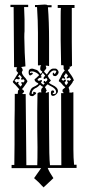

<svg xmlns="http://www.w3.org/2000/svg" viewBox="-20 -737 377 845"><path d="M303 -80Q303 -42 306 -12H317V2H190Q195 17 215 47L179 81Q172 87 172 88Q172 87 165 81L151 66L130 47L161 3H31V-11H43L44 -101V-204Q45 -243 45 -324H58Q59 -328 59 -335Q59 -340 65 -344Q60 -349 54 -356.5Q48 -364 43 -368Q38 -372 36 -377L60 -416Q52 -424 52 -427L54 -438L56 -440Q55 -441 51 -441Q47 -441 45 -442H44L42 -440L40 -706H26V-716H104V-706H86Q88 -666 88 -652V-600Q87 -591 87 -573Q88 -502 92 -445Q91 -445 82.5 -443.5Q74 -442 73 -442Q80 -435 80 -427L76 -420Q76 -409 93 -392Q101 -381 101 -380Q101 -377 90 -362Q82 -350 76 -344Q77 -343 80 -343Q86 -337 86 -334Q86 -332 82 -328.5Q78 -325 78 -324Q79 -323 81 -323H93L96 -10H144Q145 -36 145 -89Q145 -141 144 -168V-222V-252Q144 -298 145 -326Q150 -331 155 -331L162 -330L161 -338Q161 -348 169 -353V-355Q164 -356 156 -364Q146 -354 142 -352Q123 -344 120 -331Q119 -325 120 -324H126V-325Q126 -326 126 -326.5Q126 -327 126 -328Q126 -333 129 -333Q131 -333 134.5 -331Q138 -329 139 -329V-327Q139 -325 136 -322L134 -321Q127 -314 124 -314H121Q109 -314 109 -324Q114 -348 125 -353Q137 -358 149 -367Q148 -372 143 -373Q132 -379 132 -388Q136 -390 152 -406Q149 -412 139 -417.5Q129 -423 121 -423Q112 -423 112 -419Q112 -415 115 -415Q118 -415 118 -416Q118 -417 120 -419Q125 -414 125 -413Q125 -412 120 -408.5Q115 -405 113 -405Q106 -405 106 -420Q106 -435 121 -435Q125 -435 132.5 -432Q140 -429 142 -429Q148 -426 158 -412Q165 -415 166 -422Q165 -423 162 -425Q159 -427 158 -429Q157 -431 157 -436Q157 -445 161 -449Q160 -450 158 -450Q153 -450 147 -449V-594Q147 -643 143 -706H134V-715H145Q149 -715 160 -716Q171 -717 177 -717Q186 -717 190 -714H207V-705H191Q196 -643 196 -558V-446Q188 -448 187 -448H181L184 -438Q184 -435 179 -429.5Q174 -424 174 -422Q174 -421 186 -409L197 -425Q206 -435 213 -435H224Q229 -435 233.5 -429.5Q238 -424 238 -419Q238 -414 233 -408Q228 -402 223 -402Q212 -402 212 -411L213 -417H217Q217 -412 220 -412Q223 -412 226 -418L228 -424Q226 -427 217 -427Q213 -427 208.5 -424Q204 -421 201.5 -418Q199 -415 195 -409.5Q191 -404 190 -403Q192 -401 193.5 -397Q195 -393 198 -390Q204 -384 204 -383Q204 -382 196 -374V-372Q204 -366 211 -363Q235 -352 235 -336Q235 -329 227.5 -322Q220 -315 213 -315Q204 -315 204 -327Q204 -339 211 -339Q218 -339 218 -334V-329H213Q212 -329 212 -326Q212 -323 216 -323Q227 -323 227 -331Q227 -340 220.5 -346.5Q214 -353 203.5 -358Q193 -363 190 -366Q180 -359 178 -352Q183 -347 183 -346Q182 -342 186 -339Q182 -335 181 -330Q182 -327 187 -329.5Q192 -332 195 -332V-331Q195 -314 196 -163Q196 -42 200 -10H250L249 -327H260V-328Q260 -330 259 -330Q255 -330 255 -340Q255 -342 257 -344Q259 -346 262.5 -348.5Q266 -351 267 -352Q266 -355 261 -358Q258 -360 251.5 -368.5Q245 -377 239 -379V-380V-382Q239 -384 244 -392.5Q249 -401 249 -403Q254 -415 265 -427L260 -433V-447Q260 -450 257 -450H249L247 -560V-664Q247 -692 248 -702H234V-715H308V-702H296V-554L297 -447Q296 -448 293 -445Q290 -442 288 -444H286Q287 -443 287 -438Q287 -434 279 -429V-427Q279 -426 287 -415Q303 -394 305 -383Q300 -380 299 -374Q295 -367 282 -352Q284 -345 284 -344Q286 -341 285.5 -337Q285 -333 286 -329Q288 -330 293 -329.5Q298 -329 299 -331H303ZM68 -358 70 -356Q77 -363 77 -365V-366Q74 -369 74 -372Q74 -375 75 -376H76Q77 -376 83 -374Q88 -379 88 -382Q88 -384 82 -389Q79 -386 76 -386Q73 -386 73 -391Q73 -396 77 -396L66 -408Q64 -406 62 -403Q60 -400 59 -398Q67 -398 67 -392Q67 -388 59 -388L53 -390Q51 -390 44 -383Q45 -380 52 -373Q56 -377 59 -377Q62 -377 62 -374Q62 -371 59 -368Q64 -365 68 -358ZM172 -393V-395Q172 -397 179 -404L168 -417L159 -402Q163 -402 163 -398V-397Q160 -394 153 -394Q152 -394 148.5 -390.5Q145 -387 145 -385L151 -381L162 -385H164V-379L160 -373Q167 -366 171 -364L177 -370Q172 -372 172 -373V-375Q172 -381 177 -381Q178 -381 179 -378L180 -376Q182 -377 185.5 -381Q189 -385 189 -386Q189 -387 186.5 -390.5Q184 -394 183 -394Q178 -389 175 -389Q172 -389 172 -393ZM278 -385 286 -381 293 -388 285 -396Q280 -392 276 -392Q273 -392 273 -395L279 -403Q279 -406 270 -415Q267 -408 261 -402Q267 -396 267 -393Q267 -390 264 -390Q261 -390 257 -394L251 -388L258 -381Q264 -387 266 -387Q270 -387 270 -383Q270 -379 264 -373Q268 -365 271 -362Q277 -368 280 -374Q276 -375 276 -380Q276 -385 278 -385ZM195 -332H196Z"/></svg>

Font: Bukvitsa
Style: Regular
Weight: 500
Foundry: Ponomar Technologies, Inc.
Version: Version 1.1